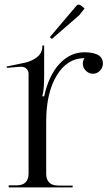

<svg xmlns="http://www.w3.org/2000/svg" viewBox="-20 -810 485 830"><path d="M204.1 -641.6 195.3 -649.4 310.5 -785.2Q314.5 -790 320.3 -790Q325.2 -790 330.1 -786.1L345.7 -773.4L322.3 -744.1ZM103.5 -60.5V-490.2Q103.5 -503.9 94.7 -512.7Q85.9 -521.5 71.3 -521.5Q69.3 -521.5 67.4 -521.5L9.8 -516.6L8.8 -522.5L84 -538.1Q117.2 -544.9 140.1 -563Q163.1 -581.1 163.1 -609.4V-613.3H170.9V-485.4Q170.9 -419.9 163.1 -395.5V-393.6H170.9Q190.4 -483.4 236.8 -533.7Q283.2 -584 344.7 -584Q375 -584 395.5 -576.2Q424.8 -565.4 424.8 -535.2Q424.8 -517.6 412.1 -504.4Q399.4 -491.2 381.8 -491.2Q364.3 -491.2 351.1 -504.4Q337.9 -517.6 337.9 -535.2Q337.9 -546.9 344.7 -557.6V-558.6Q270.5 -558.6 225.1 -483.4Q179.7 -408.2 179.7 -285.2V-59.6Q179.7 -7.8 232.4 -7.8H293.9V0H17.6V-8.8H51.8Q103.5 -8.8 103.5 -60.5Z"/></svg>

Font: FoglihtenNo07
Style: Regular
Weight: 500
Designer: gluk (gluksza@wp.pl)
Foundry: gluk (gluksza@wp.pl)
Version: Version 0.871